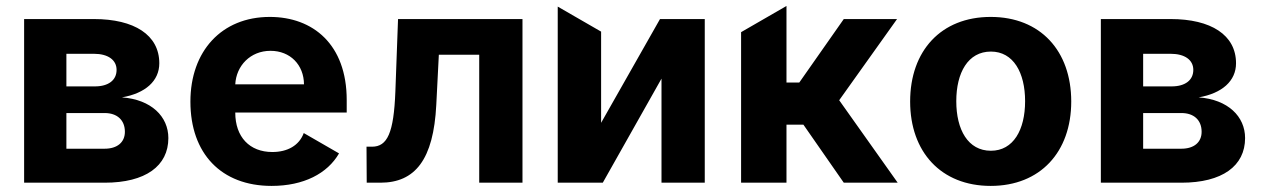

<svg xmlns="http://www.w3.org/2000/svg" viewBox="-20 -609 4205 640"><path d="M60.4 0H328.8C465.2 0 541.2 -55.8 541.2 -148.8C541.2 -220.5 484.4 -277.3 386.4 -284.4C464.5 -297.9 511 -339.1 511 -398.1C511 -492.5 427.6 -545.5 293 -545.5H60.4ZM201.3 -232.2H328.8C370.7 -232.2 396.3 -208.5 396.3 -169.7C396.3 -134.6 370.7 -113.3 328.8 -113.3H201.3ZM293 -429.7C339.8 -429.7 368.6 -409.4 368.6 -376.1C368.6 -341.6 341.3 -321 296.2 -321H201.3V-429.7Z M885.3 10.7C992.2 10.7 1071.4 -30.5 1110.1 -97.7L992.5 -165.5C977.3 -123.9 938.2 -102.3 887.8 -102.3C812.1 -102.3 764.2 -152.3 764.2 -233.7V-234H1135.7V-275.6C1135.7 -460.9 1023.4 -552.6 879.3 -552.6C718.8 -552.6 614.7 -438.6 614.7 -270.2C614.7 -97.3 717.3 10.7 885.3 10.7ZM881.7 -439.6C947.4 -439.6 992.9 -392.8 993.3 -327.8H764.2C767.4 -389.9 814.6 -439.6 881.7 -439.6Z M1201.7 -120 1202.4 0H1247.9C1363.6 0 1425.1 -76.7 1434.3 -259.9L1442.8 -426.5H1577.4V0H1721.6V-545.5H1306.8L1297.9 -304C1292.6 -165.8 1271.3 -120 1219.8 -120Z M1989.3 0 2185 -346.9V0H2329.2V-545.5H2180L1983.7 -199.6V-503.6L1839.1 -587V0Z M2450.3 -501.8V0H2601.6V-193.5H2658L2792.6 0H2972.3L2777.3 -274.9L2970.2 -545.5H2792.6L2644.2 -333.8H2601.6V-589.1Z M3013.8 -270.6C3013.8 -102.6 3116.8 10.7 3282.3 10.7C3447.8 10.7 3550.8 -102.6 3550.8 -270.6C3550.8 -439.6 3447.8 -552.6 3282.3 -552.6C3116.8 -552.6 3013.8 -439.6 3013.8 -270.6ZM3167.6 -271.7C3167.6 -366.8 3206.7 -437.1 3283 -437.1C3358 -437.1 3397 -366.8 3397 -271.7C3397 -176.5 3358 -106.5 3283 -106.5C3206.7 -106.5 3167.6 -176.5 3167.6 -271.7Z M3649.5 0H3918C4054.3 0 4130.3 -55.8 4130.3 -148.8C4130.3 -220.5 4073.5 -277.3 3975.5 -284.4C4053.6 -297.9 4100.1 -339.1 4100.1 -398.1C4100.1 -492.5 4016.7 -545.5 3882.1 -545.5H3649.5ZM3790.5 -232.2H3918C3959.9 -232.2 3985.4 -208.5 3985.4 -169.7C3985.4 -134.6 3959.9 -113.3 3918 -113.3H3790.5ZM3882.1 -429.7C3929 -429.7 3957.7 -409.4 3957.7 -376.1C3957.7 -341.6 3930.4 -321 3885.3 -321H3790.5V-429.7Z"/></svg>

Font: Inter-Hewn
Style: Bold
Weight: 700
Designer: Rasmus Andersson
Foundry: rsms
Version: Version 3.012;git-f93a4a705